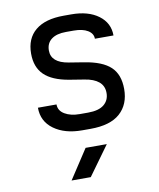

<svg xmlns="http://www.w3.org/2000/svg" viewBox="-88 -627 776 936"><g transform="rotate(-10 300.0 -159.0)"><path d="M283 8Q198 8 144 -31Q90 -70 90 -138H182Q182 -107 211.5 -89.5Q241 -72 285 -72H327Q380 -72 406 -93.5Q432 -115 432 -151Q432 -186 407.5 -206.5Q383 -227 337 -234L263 -246Q181 -260 142 -298Q103 -336 103 -403Q103 -478 151.5 -518Q200 -558 291 -558H329Q413 -558 463.5 -520.5Q514 -483 514 -421H422Q422 -447 396.5 -462.5Q371 -478 327 -478H289Q242 -478 216.5 -458.5Q191 -439 191 -403Q191 -343 276 -329L350 -317Q439 -303 479.5 -265Q520 -227 520 -155Q520 -79 471.5 -35.5Q423 8 325 8ZM190 240 285 95H390L285 240Z"/></g></svg>

Font: JetBrainsMono NF
Style: Regular
Weight: 400
Designer: Philipp Nurullin, Konstantin Bulenkov
Foundry: JetBrains
Version: Version 2.251; ttfautohint (v1.8.3);Nerd Fonts 2.2.2